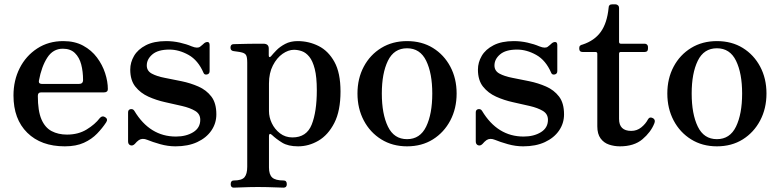

<svg xmlns="http://www.w3.org/2000/svg" viewBox="-20 -661 3582 883"><path d="M278 12Q169 12 105.5 -50.5Q42 -113 42 -222Q42 -291 70.5 -347.5Q99 -404 151 -438Q203 -472 271 -472Q324 -472 362.5 -451Q401 -430 426 -396.5Q451 -363 463.5 -324.5Q476 -286 476 -251Q476 -236 457 -236H168Q154 -236 154 -220Q154 -151 170.5 -112.5Q187 -74 217.5 -58Q248 -42 288 -42Q340 -42 378.5 -65.5Q417 -89 439 -118Q450 -131 464 -122Q478 -113 468 -98Q451 -72 426.5 -46.5Q402 -21 366 -4.5Q330 12 278 12ZM174 -275H343Q362 -275 362 -293Q362 -332 353.5 -364.5Q345 -397 324.5 -417Q304 -437 269 -437Q224 -437 197.5 -396Q171 -355 159 -290Q158 -284 160 -280Q164 -275 174 -275Z M787 12Q752 12 716.5 2Q681 -8 657 -18Q635 -27 619 -17Q609 -10 600 1Q590 11 579.5 7Q569 3 569 -11V-144Q569 -157 580.5 -159Q592 -161 598 -151Q669 -33 789 -33Q836 -33 868.5 -53Q901 -73 901 -110Q901 -137 877.5 -151Q854 -165 817.5 -173.5Q781 -182 740 -191Q699 -200 662.5 -216.5Q626 -233 602.5 -262.5Q579 -292 579 -341Q579 -374 596.5 -404Q614 -434 651 -453Q688 -472 744 -472Q776 -472 807 -465Q838 -458 861 -448Q876 -442 885.5 -442Q895 -442 900 -446Q905 -450 910.5 -454.5Q916 -459 920 -463Q929 -469 936.5 -467.5Q944 -466 944 -453V-334Q944 -321 932 -318.5Q920 -316 916 -326Q891 -384 847 -408.5Q803 -433 759 -433Q707 -433 681 -411Q655 -389 655 -360Q655 -335 678 -322.5Q701 -310 737.5 -303Q774 -296 815 -287.5Q856 -279 892.5 -263Q929 -247 952 -217Q975 -187 975 -135Q975 -94 952 -60.5Q929 -27 887 -7.5Q845 12 787 12Z M1055 202Q1041 202 1041 186Q1041 169 1055 169Q1092 169 1104.5 154Q1117 139 1117 106V-373Q1117 -400 1111 -408.5Q1105 -417 1091 -420Q1084 -422 1072 -423.5Q1060 -425 1054 -426Q1040 -428 1040 -442Q1040 -458 1055 -458Q1058 -458 1077 -458.5Q1096 -459 1120.5 -459.5Q1145 -460 1165 -460Q1185 -460 1191 -460Q1216 -460 1216 -438V-406Q1216 -399 1219.5 -398.5Q1223 -398 1227 -403Q1236 -414 1251.5 -430Q1267 -446 1291.5 -459Q1316 -472 1349 -472Q1400 -472 1445 -449.5Q1490 -427 1518 -376.5Q1546 -326 1546 -240Q1546 -151 1517.5 -95.5Q1489 -40 1444.5 -14Q1400 12 1351 12Q1305 12 1277.5 -5Q1250 -22 1230 -41Q1223 -47 1220 -44.5Q1217 -42 1217 -36V109Q1217 142 1232 155.5Q1247 169 1284 169Q1299 169 1299 186Q1299 202 1284 202Q1277 202 1255 201Q1233 200 1208 199.5Q1183 199 1166 199Q1149 199 1126 199.5Q1103 200 1083 201Q1063 202 1055 202ZM1325 -29Q1390 -29 1413.5 -88Q1437 -147 1437 -246Q1437 -307 1427.5 -344Q1418 -381 1402.5 -400Q1387 -419 1368.5 -425.5Q1350 -432 1332 -432Q1306 -432 1279.5 -413.5Q1253 -395 1235 -360Q1217 -325 1217 -277V-150Q1217 -122 1230 -94.5Q1243 -67 1267.5 -48Q1292 -29 1325 -29Z M1852 12Q1785 12 1733.5 -20Q1682 -52 1653 -107Q1624 -162 1624 -231Q1624 -300 1653 -354.5Q1682 -409 1733.5 -440.5Q1785 -472 1852 -472Q1920 -472 1971 -440.5Q2022 -409 2051 -354.5Q2080 -300 2080 -231Q2080 -162 2051 -107Q2022 -52 1971 -20Q1920 12 1852 12ZM1852 -21Q1912 -21 1940 -79Q1968 -137 1968 -231Q1968 -324 1940 -381.5Q1912 -439 1852 -439Q1792 -439 1764 -381.5Q1736 -324 1736 -231Q1736 -137 1764 -79Q1792 -21 1852 -21Z M2386 12Q2351 12 2315.5 2Q2280 -8 2256 -18Q2234 -27 2218 -17Q2208 -10 2199 1Q2189 11 2178.5 7Q2168 3 2168 -11V-144Q2168 -157 2179.5 -159Q2191 -161 2197 -151Q2268 -33 2388 -33Q2435 -33 2467.5 -53Q2500 -73 2500 -110Q2500 -137 2476.5 -151Q2453 -165 2416.5 -173.5Q2380 -182 2339 -191Q2298 -200 2261.5 -216.5Q2225 -233 2201.5 -262.5Q2178 -292 2178 -341Q2178 -374 2195.5 -404Q2213 -434 2250 -453Q2287 -472 2343 -472Q2375 -472 2406 -465Q2437 -458 2460 -448Q2475 -442 2484.5 -442Q2494 -442 2499 -446Q2504 -450 2509.5 -454.5Q2515 -459 2519 -463Q2528 -469 2535.5 -467.5Q2543 -466 2543 -453V-334Q2543 -321 2531 -318.5Q2519 -316 2515 -326Q2490 -384 2446 -408.5Q2402 -433 2358 -433Q2306 -433 2280 -411Q2254 -389 2254 -360Q2254 -335 2277 -322.5Q2300 -310 2336.5 -303Q2373 -296 2414 -287.5Q2455 -279 2491.5 -263Q2528 -247 2551 -217Q2574 -187 2574 -135Q2574 -94 2551 -60.5Q2528 -27 2486 -7.5Q2444 12 2386 12Z M2831 12Q2805 12 2781 4Q2757 -4 2742 -24.5Q2727 -45 2727 -80V-414Q2727 -422 2718 -422H2659Q2644 -422 2644 -437V-441Q2644 -448 2648.5 -451.5Q2653 -455 2659 -456Q2714 -474 2743 -514.5Q2772 -555 2779 -625Q2779 -641 2795 -641H2811Q2817 -641 2822 -636.5Q2827 -632 2827 -625V-469Q2827 -460 2835 -460H2945Q2952 -460 2956 -455.5Q2960 -451 2960 -446V-437Q2960 -422 2945 -422H2835Q2827 -422 2827 -414V-114Q2827 -59 2883 -59Q2909 -59 2929 -75Q2949 -91 2960 -112Q2965 -120 2971 -120.5Q2977 -121 2984 -117Q2996 -109 2989 -93Q2973 -53 2934.5 -20.5Q2896 12 2831 12Z M3277 12Q3210 12 3158.5 -20Q3107 -52 3078 -107Q3049 -162 3049 -231Q3049 -300 3078 -354.5Q3107 -409 3158.5 -440.5Q3210 -472 3277 -472Q3345 -472 3396 -440.5Q3447 -409 3476 -354.5Q3505 -300 3505 -231Q3505 -162 3476 -107Q3447 -52 3396 -20Q3345 12 3277 12ZM3277 -21Q3337 -21 3365 -79Q3393 -137 3393 -231Q3393 -324 3365 -381.5Q3337 -439 3277 -439Q3217 -439 3189 -381.5Q3161 -324 3161 -231Q3161 -137 3189 -79Q3217 -21 3277 -21Z"/></svg>

Font: Zen Old Mincho
Style: Bold
Weight: 700
Designer: Yoshimichi Ohira
Foundry: Positype
Version: Version 1.500